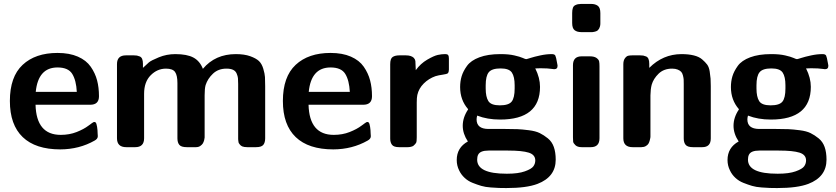

<svg xmlns="http://www.w3.org/2000/svg" viewBox="-20 -742 4214 968"><path d="M29.8 -232.9Q29.8 -355 94 -415Q158.2 -475.1 270 -475.1Q330.1 -475.1 372.6 -456.5Q415 -438 437.5 -405.5Q460 -373 469.5 -336.9Q479 -300.8 479 -256.8Q479 -213.9 435.1 -213.9H159.2Q163.1 -62 286.1 -62Q330.1 -62 366.5 -76.4Q402.8 -90.8 426 -108.4Q449.2 -126 453.1 -127H457L461.9 -125Q466.8 -120.1 469.5 -102.5Q472.2 -85 472.2 -69.8L473.1 -55.2Q473.1 -42 457 -33.2Q379.9 10.7 284.2 11.2Q159.2 11.2 94.5 -50.8Q29.8 -112.8 29.8 -232.9ZM160.2 -278.8H367.2Q364.3 -336.9 344.2 -369.4Q324.2 -401.9 270 -401.9Q172.4 -401.9 160.2 -278.8Z M569.8 -44.9V-418.9Q569.8 -462.9 614.7 -462.9H654.8Q664.6 -462.9 670.2 -461.9Q675.8 -460.9 684.3 -457.5Q692.9 -454.1 696.8 -444.6Q700.7 -435.1 700.7 -419.9V-399.9Q719.7 -418 730.7 -427.5Q741.7 -437 780.8 -453.1Q819.8 -469.2 863.8 -469.2Q922.9 -469.2 955.3 -451.7Q987.8 -434.1 1002.9 -395Q1064.9 -469.2 1168.9 -469.2Q1211.9 -469.2 1241.2 -458.7Q1270.5 -448.2 1285.2 -434.6Q1299.8 -420.9 1307.4 -395.5Q1314.9 -370.1 1315.9 -353.5Q1316.9 -336.9 1316.9 -307.1V-44.9Q1316.9 -22.9 1307.4 -11.5Q1297.9 0 1270.5 0H1226.6Q1218.8 0 1212.2 -1Q1205.6 -2 1201.2 -3.9Q1196.8 -5.9 1193.8 -8.5Q1190.9 -11.2 1188.2 -14.6Q1185.5 -18.1 1184.1 -20.5Q1182.6 -22.9 1182.1 -28.1Q1181.6 -33.2 1181.2 -34.7Q1180.7 -36.1 1180.7 -41Q1180.7 -45.9 1180.7 -46.9V-318.8Q1180.7 -337.9 1179.7 -347.9Q1178.7 -357.9 1173.3 -370.8Q1168 -383.8 1155.3 -389.9Q1142.6 -396 1121.6 -396Q1080.6 -396 1053.7 -370.6Q1026.9 -345.2 1016.6 -313Q1011.7 -295.9 1011.7 -261.2V-54.2Q1011.7 -52.2 1011.7 -48.6Q1011.7 -44.9 1009.3 -35.4Q1006.8 -25.9 1002.7 -19Q998.5 -12.2 989.7 -6.1Q981 0 967.8 0H921.9Q894 0 884.3 -11.5Q874.5 -22.9 874.5 -44.9V-323.2Q874.5 -362.3 862.5 -379.2Q850.6 -396 816.9 -396Q772.9 -396 739.7 -362.5Q706.5 -329.1 706.5 -269V-44.9Q706.5 0 661.6 0H616.7Q569.8 0 569.8 -44.9Z M1406.2 -232.9Q1406.2 -355 1470.5 -415Q1534.7 -475.1 1646.5 -475.1Q1706.5 -475.1 1749 -456.5Q1791.5 -438 1814 -405.5Q1836.4 -373 1845.9 -336.9Q1855.5 -300.8 1855.5 -256.8Q1855.5 -213.9 1811.5 -213.9H1535.6Q1539.6 -62 1662.6 -62Q1706.5 -62 1742.9 -76.4Q1779.3 -90.8 1802.5 -108.4Q1825.7 -126 1829.6 -127H1833.5L1838.4 -125Q1843.3 -120.1 1845.9 -102.5Q1848.6 -85 1848.6 -69.8L1849.6 -55.2Q1849.6 -42 1833.5 -33.2Q1756.3 10.7 1660.6 11.2Q1535.6 11.2 1470.9 -50.8Q1406.2 -112.8 1406.2 -232.9ZM1536.6 -278.8H1743.7Q1740.7 -336.9 1720.7 -369.4Q1700.7 -401.9 1646.5 -401.9Q1548.8 -401.9 1536.6 -278.8Z M1947.3 -43V-418Q1947.3 -446.8 1959.7 -454.8Q1972.2 -462.9 1993.2 -462.9H2026.4Q2053.2 -462.9 2066.4 -450.2Q2073.2 -442.4 2074.2 -434.1Q2075.2 -425.8 2076.2 -388.2Q2100.1 -421.4 2134 -441.2Q2168 -460.9 2187.5 -465.1Q2207 -469.2 2222.2 -469.2H2223.1Q2236.3 -469.2 2239.7 -464.1Q2243.2 -459 2243.2 -446.8V-391.1Q2243.2 -379.9 2238.3 -373Q2232.4 -368.2 2211.9 -365.5Q2191.4 -362.8 2175.3 -357.9Q2141.1 -345.7 2116.2 -320.8Q2091.3 -295.9 2084 -263.2Q2081.1 -250 2081.1 -225.1V-49.8Q2081.1 -28.8 2078.1 -22.5Q2075.2 -16.1 2063 -5.9Q2050.8 0 2035.2 0H1992.2Q1965.3 0 1956.3 -12Q1947.3 -23.9 1947.3 -43Z M2282.7 64.9Q2282.7 2 2338.9 -28.8Q2313 -67.9 2313 -107.9Q2313 -149.9 2339.8 -189.9V-191.9Q2299.8 -237.8 2299.8 -303.2Q2299.8 -332 2307.4 -357.4Q2314.9 -382.8 2334.5 -409.9Q2354 -437 2397 -453.1Q2439.9 -469.2 2502 -469.2H2504.9Q2544.9 -469.2 2573.2 -462.6Q2601.6 -456.1 2615.2 -450Q2628.9 -443.8 2632.8 -443.8Q2635.7 -443.8 2654.8 -450Q2673.8 -456.1 2703.9 -462.6Q2733.9 -469.2 2761.7 -469.2Q2775.9 -469.2 2779.8 -461.7Q2783.7 -454.1 2788.6 -424.8Q2789.6 -417 2791 -412.1Q2792 -393.1 2773.9 -393.1Q2772 -393.1 2762.9 -394.5Q2753.9 -396 2738.3 -397Q2722.7 -397.9 2704.6 -397.9L2678.7 -397Q2702.6 -349.1 2702.6 -304.2Q2702.6 -139.2 2501 -139.2Q2437 -139.2 2385.7 -159.2Q2382.8 -147.9 2382.8 -140.1Q2382.8 -92.3 2441.9 -91.8H2527.8Q2565.9 -91.8 2589.4 -90.8Q2612.8 -89.8 2646.7 -85.4Q2680.7 -81.1 2701.2 -71Q2721.7 -61 2742.2 -44.4Q2762.7 -27.8 2772.2 -1Q2781.7 25.9 2781.7 63Q2781.7 149.9 2689.9 185.1Q2634.8 206.1 2532.7 206.1Q2510.7 206.1 2496.3 205.6Q2481.9 205.1 2454.3 203.1Q2426.8 201.2 2406.2 195.1Q2385.7 189 2362.8 179.9Q2339.8 170.9 2322.3 154.5Q2304.7 138.2 2294.9 117.2Q2282.7 92.8 2282.7 64.9ZM2385.7 63Q2385.7 133.8 2533.7 133.8H2537.6Q2592.8 133.8 2626.2 121.8Q2659.7 109.9 2669.2 96.4Q2678.7 83 2678.7 66.9Q2678.7 38.1 2645.8 27.6Q2612.8 17.1 2541 17.1H2442.9Q2400.9 17.1 2390.6 38.1Q2385.7 47.9 2385.7 63ZM2428.7 -295.9Q2428.7 -253.9 2442.1 -232.4Q2455.6 -210.9 2500 -210.9Q2544.9 -210.9 2559.8 -230Q2574.7 -249 2574.7 -295.9V-312Q2574.7 -355 2560.8 -376Q2546.9 -397 2503.9 -397Q2460 -397 2444.3 -377.9Q2428.7 -358.9 2428.7 -312Z M2864.7 -626V-675.8Q2864.7 -691.9 2868.2 -701.9Q2871.6 -711.9 2880.6 -716.1Q2889.6 -720.2 2894 -720.7Q2898.4 -721.2 2909.7 -722.2H2960.4Q2981.4 -722.2 2994.1 -712.6Q3006.8 -703.1 3006.8 -675.8V-624Q3006.8 -616.2 3005.1 -609.6Q3003.4 -603 3001 -598.6Q2998.5 -594.2 2995.1 -590.6Q2991.7 -586.9 2988 -585.4Q2984.4 -584 2980 -582.5Q2975.6 -581.1 2973.1 -581.1Q2970.7 -581.1 2966.8 -580.1H2962.4H2910.6Q2889.6 -580.1 2877.2 -589.6Q2864.7 -599.1 2864.7 -626ZM2868.7 -49.8V-413.1Q2868.7 -458 2912.6 -458H2953.6Q2975.6 -458 2987.1 -450Q2998.5 -441.9 3000.5 -432.9Q3002.4 -423.8 3002.4 -408.2V-44.9Q3002.4 0 2958.5 0H2912.6Q2891.6 0 2881.1 -10Q2870.6 -20 2869.6 -27.8Q2868.7 -35.6 2868.7 -49.8Z M3122.6 -44.9V-418Q3122.6 -437 3130.6 -448Q3138.7 -459 3147 -460.9Q3155.3 -462.9 3167.5 -462.9H3207.5Q3217.3 -462.9 3222.9 -461.9Q3228.5 -460.9 3237.1 -457.5Q3245.6 -454.1 3249.5 -444.6Q3253.4 -435.1 3253.4 -419.9V-399.9Q3322.3 -468.8 3415.5 -469.2Q3451.7 -469.2 3478 -462.6Q3504.4 -456.1 3520 -442.6Q3535.6 -429.2 3545.2 -416.5Q3554.7 -403.8 3558.1 -381.3Q3561.5 -358.9 3562.5 -345.5Q3563.5 -332 3563.5 -308.1V-43.9Q3563.5 0 3520.5 0H3473.6Q3446.8 0 3437 -11.5Q3427.2 -22.9 3427.2 -43.9V-317.9Q3427.2 -333 3426.8 -341.1Q3426.3 -349.1 3423.3 -361.1Q3420.4 -373 3414.6 -379.6Q3408.7 -386.2 3397 -391.1Q3385.3 -396 3368.7 -396Q3326.7 -396 3300.5 -370.6Q3274.4 -345.2 3265.6 -314.9Q3259.8 -293 3259.3 -261.2V-53.2Q3259.3 -51.3 3258.8 -47.6Q3258.3 -43.9 3255.9 -34.4Q3253.4 -24.9 3249.5 -18.1Q3245.6 -11.2 3236.1 -5.6Q3226.6 0 3213.4 0H3169.4Q3122.6 0 3122.6 -44.9Z M3647.9 64.9Q3647.9 2 3704.1 -28.8Q3678.2 -67.9 3678.2 -107.9Q3678.2 -149.9 3705.1 -189.9V-191.9Q3665 -237.8 3665 -303.2Q3665 -332 3672.6 -357.4Q3680.2 -382.8 3699.7 -409.9Q3719.2 -437 3762.2 -453.1Q3805.2 -469.2 3867.2 -469.2H3870.1Q3910.2 -469.2 3938.5 -462.6Q3966.8 -456.1 3980.5 -450Q3994.1 -443.8 3998 -443.8Q4001 -443.8 4020 -450Q4039.1 -456.1 4069.1 -462.6Q4099.1 -469.2 4127 -469.2Q4141.1 -469.2 4145 -461.7Q4148.9 -454.1 4153.8 -424.8Q4154.8 -417 4156.2 -412.1Q4157.2 -393.1 4139.2 -393.1Q4137.2 -393.1 4128.2 -394.5Q4119.1 -396 4103.5 -397Q4087.9 -397.9 4069.8 -397.9L4043.9 -397Q4067.9 -349.1 4067.9 -304.2Q4067.9 -139.2 3866.2 -139.2Q3802.2 -139.2 3751 -159.2Q3748 -147.9 3748 -140.1Q3748 -92.3 3807.1 -91.8H3893.1Q3931.2 -91.8 3954.6 -90.8Q3978 -89.8 4012 -85.4Q4045.9 -81.1 4066.4 -71Q4086.9 -61 4107.4 -44.4Q4127.9 -27.8 4137.5 -1Q4147 25.9 4147 63Q4147 149.9 4055.2 185.1Q4000 206.1 3897.9 206.1Q3876 206.1 3861.6 205.6Q3847.2 205.1 3819.6 203.1Q3792 201.2 3771.5 195.1Q3751 189 3728 179.9Q3705.1 170.9 3687.5 154.5Q3669.9 138.2 3660.2 117.2Q3647.9 92.8 3647.9 64.9ZM3751 63Q3751 133.8 3898.9 133.8H3902.8Q3958 133.8 3991.5 121.8Q4024.9 109.9 4034.4 96.4Q4043.9 83 4043.9 66.9Q4043.9 38.1 4011 27.6Q3978 17.1 3906.2 17.1H3808.1Q3766.1 17.1 3755.9 38.1Q3751 47.9 3751 63ZM3793.9 -295.9Q3793.9 -253.9 3807.4 -232.4Q3820.8 -210.9 3865.2 -210.9Q3910.2 -210.9 3925 -230Q3939.9 -249 3939.9 -295.9V-312Q3939.9 -355 3926 -376Q3912.1 -397 3869.1 -397Q3825.2 -397 3809.6 -377.9Q3793.9 -358.9 3793.9 -312Z"/></svg>

Font: CMU Sans Serif
Style: Bold
Weight: 700
Version: Version 0.7.0